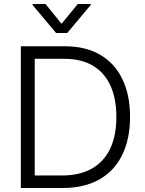

<svg xmlns="http://www.w3.org/2000/svg" viewBox="-20 -938 722 958"><path d="M84 0V-707H305.7Q406.7 -707 479.2 -665Q551.8 -623 590.3 -543.9Q628.9 -464.8 628.9 -355.5Q628.9 -244.6 589.6 -164.6Q550.3 -84.5 474.9 -42.2Q399.4 0 293.9 0ZM290 -62.5Q378.9 -62.5 439.5 -97.4Q500 -132.3 530.5 -198Q561 -263.7 560.5 -355.5Q560.5 -446.3 531 -511Q501.5 -575.7 443.6 -610.1Q385.7 -644.5 301.8 -644.5H153.3V-62.5ZM287.1 -819.3 368.2 -918H432.6V-913.1L315.4 -773.4H259.8L142.6 -913.1V-918H207Z"/></svg>

Font: Pretendard GOV Light
Style: Regular
Weight: 300
Designer: Base glyphs from Inter by Rasmus Andersson; Hangeul glyphs from Noto Sans CJK(Source Han Sans) by Jang Soo-young and Kan
Foundry: Kil Hyung-jin
Version: Version 1.309